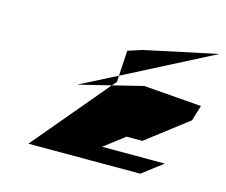

<svg xmlns="http://www.w3.org/2000/svg" viewBox="-80 -819 869 739"><g transform="rotate(15 354.5 -450.0)"><path d="M88 -188H534L615 -250H365L446 -312H509L673 -438L692 -500L461 -518L340 -488ZM210 -456 357 -531 356 -506 340 -488ZM363 -632 357 -531 709 -712 418 -650Z"/></g></svg>

Font: bitstorm
Style: obl
Weight: 400
Version: Version 0.2